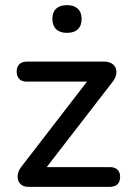

<svg xmlns="http://www.w3.org/2000/svg" viewBox="-20 -728 508 748"><path d="M241 -600C278 -600 298 -619 298 -655C298 -689 277 -708 241 -708C204 -708 184 -689 184 -655C184 -620 204 -600 241 -600ZM408 0C434 0 448 -14 448 -39C448 -63 434 -77 408 -77H162L417 -407C447 -442 436 -488 386 -488H84C59 -488 45 -473 45 -449C45 -424 59 -410 84 -410H319L66 -82C35 -46 47 0 90 0Z"/></svg>

Font: Nunito SemiBold
Style: Regular
Weight: 600
Designer: Vernon Adams
Foundry: Vernon Adams
Version: Version 3.602